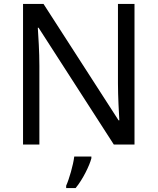

<svg xmlns="http://www.w3.org/2000/svg" viewBox="-20 -734 800 975"><path d="M663 0V-714H579V-311C579 -246 584 -155 586 -123H582L201 -714H97V0H180V-399C180 -472 175 -546 172 -593H176L558 0ZM444 70V61H357C352 104 331 176 316 209V221H364C400 178 435 106 444 70Z"/></svg>

Font: Noto Sans Mahajani
Style: Regular
Weight: 400
Designer: Monotype Design Team
Foundry: Monotype Imaging Inc.
Version: Version 2.003